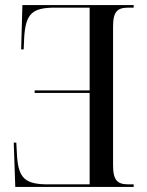

<svg xmlns="http://www.w3.org/2000/svg" viewBox="-20 -734 576 754"><path d="M505 0V-10H486C442 -10 424 -24 424 -85V-629C424 -690 441 -704 486 -704H505V-714H68L63 -540H73L75 -587C81 -680 106 -704 196 -704H332V-379H116V-369H332V-10H169C79 -10 53 -34 47 -120L44 -174H34L40 0Z"/></svg>

Font: Noto Serif Display Condensed
Style: Regular
Weight: 400
Width: 3
Designer: Monotype Design Team
Foundry: Monotype Imaging Inc.
Version: Version 2.009